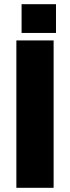

<svg xmlns="http://www.w3.org/2000/svg" viewBox="-20 -896 336 916"><path d="M58.1 0V-703.1H235.8V0ZM247.1 -738.8H83V-876H247.1Z"/></svg>

Font: LT Superior Black
Style: Regular
Weight: 900
Designer: Daniel Lyons
Foundry: LyonsType
Version: Version 2.005